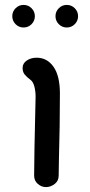

<svg xmlns="http://www.w3.org/2000/svg" viewBox="-20 -750 368 782"><path d="M30 -684Q30 -703 43.5 -716.5Q57 -730 76 -730Q95 -730 108.5 -716.5Q122 -703 122 -684Q122 -665 108.5 -651.5Q95 -638 76 -638Q57 -638 43.5 -651.5Q30 -665 30 -684ZM206 -684Q206 -703 219.5 -716.5Q233 -730 252 -730Q271 -730 284.5 -716.5Q298 -703 298 -684Q298 -665 284.5 -651.5Q271 -638 252 -638Q233 -638 219.5 -651.5Q206 -665 206 -684ZM119 -35Q119 -105 125 -357Q125 -378 120 -397.5Q115 -417 104 -425Q89 -436 80.5 -446.5Q72 -457 72 -473Q72 -492 89 -503.5Q106 -515 129 -515Q172 -515 198 -478Q224 -441 224 -369Q224 -240 220 -100L219 -35Q219 -13 202.5 -0.5Q186 12 167 12Q149 12 134 -1Q119 -14 119 -35Z"/></svg>

Font: Tsukimi Rounded SemiBold
Style: Regular
Weight: 600
Designer: Takashi Funayama
Foundry: Takashi Funayama
Version: Version 1.032; ttfautohint (v1.8.3)